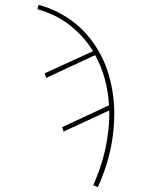

<svg xmlns="http://www.w3.org/2000/svg" viewBox="-20 -558 640 791"><path d="M383 213 364 205Q384 161 398.5 114Q413 67 421 18Q421 18 421 18Q421 18 421 18Q426 -12 428.5 -42Q431 -72 430 -103L242 -16L236 -34L429 -124Q426 -179 412 -231.5Q398 -284 372 -331L170 -237L164 -256L363 -347Q344 -379 319.5 -406Q295 -433 266 -455.5Q237 -478 203.5 -494Q170 -510 134 -520L139 -538Q181 -527 220 -507Q259 -487 292 -460Q325 -433 351.5 -399Q378 -365 397.5 -327Q417 -289 429 -246.5Q441 -204 446.5 -160.5Q452 -117 450.5 -70.5Q449 -24 442 21Q434 71 419 119Q404 167 383 213Z"/></svg>

Font: Iosevka Slab ThExObl
Style: Regular
Weight: 100
Width: 7
Italic angle: -9°
Monospace: yes
Designer: Belleve Invis
Foundry: Belleve Invis
Version: Version 11.1.1; ttfautohint (v1.8.3)